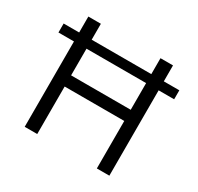

<svg xmlns="http://www.w3.org/2000/svg" viewBox="-145 -847 1049 1018"><g transform="rotate(30 379.0 -337.5)"><path d="M120 0V-522.5H25V-577.5H120V-675H196.7V-577.5H561.7V-675H638.3V-577.5H733.3V-522.5H638.3V0H561.7V-290.8H196.7V0ZM196.7 -359.2H561.7V-522.5H196.7Z"/></g></svg>

Font: Funnel Sans Light
Style: Regular
Weight: 300
Designer: NORD ID, Kristian Moeller
Foundry: Dicotype
Version: Version 1.000